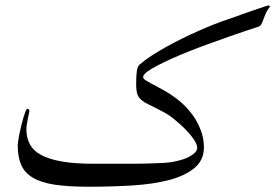

<svg xmlns="http://www.w3.org/2000/svg" viewBox="-20 -609 1024 714"><path d="M983.9 -584Q973.6 -571.3 968.3 -559.1Q962.9 -546.9 959.5 -536.9Q956.1 -526.9 952.1 -519.5Q948.2 -512.2 941.4 -509.8Q921.9 -503.4 892.8 -493.9Q863.8 -484.4 829.8 -472.2Q795.9 -460 759 -446.8Q722.2 -433.6 687 -419.7Q651.9 -405.8 620.1 -391.6Q588.4 -377.4 564.2 -364.7Q540 -352.1 526.1 -341.3Q512.2 -330.6 512.2 -322.3Q512.2 -316.4 522.7 -309.8Q533.2 -303.2 550 -294.4Q566.9 -285.6 588.1 -273.9Q609.4 -262.2 631.3 -246.1Q652.3 -231 671.6 -210.9Q690.9 -190.9 705.6 -167.5Q720.2 -144 729.2 -117.2Q738.3 -90.3 738.3 -61Q738.3 -13.7 703.6 15.4Q668.9 44.4 609.9 60.1Q550.8 75.7 473.1 80.6Q395.5 85.4 309.1 85.4Q232.9 85.4 182.4 77.6Q131.8 69.8 101.6 51.5Q71.3 33.2 58.6 3.7Q45.9 -25.9 45.9 -69.3Q45.9 -73.7 47.6 -85.7Q49.3 -97.7 52.5 -112.5Q55.7 -127.4 59.6 -143.8Q63.5 -160.2 67.6 -173.6Q71.8 -187 75.2 -195.8Q78.6 -204.6 82 -204.6Q85 -204.6 87.2 -201.9Q89.4 -199.2 89.4 -196.3Q89.4 -193.8 87.4 -186Q85.4 -178.2 83.7 -168.5Q82 -158.7 80.1 -147.9Q78.1 -137.2 78.1 -128.9Q78.1 -97.7 90.6 -73.5Q103 -49.3 132.1 -33.2Q161.1 -17.1 209.5 -8.5Q257.8 0 328.6 0Q397 0 447 0Q497.1 0 532 -1Q566.9 -2 589.4 -3.2Q611.8 -4.4 626.5 -7.8Q651.4 -12.7 667.7 -19Q684.1 -25.4 694.3 -32.5Q704.6 -39.6 709 -46.1Q713.4 -52.7 713.4 -58.6Q713.4 -70.8 703.6 -86.2Q693.8 -101.6 679.7 -117.2Q665.5 -132.8 649.9 -146.7Q634.3 -160.6 622.6 -169.9Q609.4 -180.7 592.5 -189.9Q575.7 -199.2 559.6 -207.3Q543.5 -215.3 529.3 -222.2Q515.1 -229 508.3 -235.4Q495.6 -244.6 491 -258.1Q486.3 -271.5 486.3 -297.9Q486.3 -326.2 488.8 -344Q491.2 -361.8 499 -368.7Q516.6 -384.3 542 -400.9Q567.4 -417.5 596.7 -433.8Q626 -450.2 657.2 -465.6Q688.5 -481 718.8 -494.4Q749 -507.8 775.6 -518.3Q802.2 -528.8 822.8 -535.6Q831.1 -538.1 845.2 -543.2Q859.4 -548.3 876.2 -554.4Q893.1 -560.5 910.4 -566.4Q927.7 -572.3 942.4 -577.4Q957 -582.5 966.8 -585.7Q976.6 -588.9 978.5 -588.9Q980.5 -588.9 981.2 -587.4Q981.9 -585.9 983.9 -584Z"/></svg>

Font: Kitab
Style: Regular
Weight: 400
Designer: SIL International
Foundry: Khaled Hosny
Version: Version 1.000